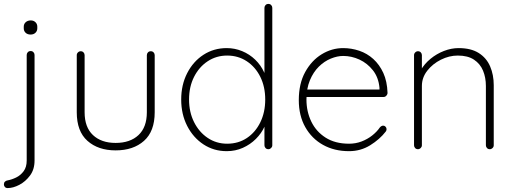

<svg xmlns="http://www.w3.org/2000/svg" viewBox="-40 -760 2618 978"><path d="M136 58Q136 103 113 134Q90 165 58.5 181.5Q27 198 -1 198Q-10 198 -15 192.5Q-20 187 -20 180V178Q-20 170 -14.5 165Q-9 160 -2 159Q20 155 42.5 144Q65 133 80.5 112Q96 91 96 58V-480Q96 -488 101.5 -494Q107 -500 116 -500Q125 -500 130.5 -494Q136 -488 136 -480ZM116 -584Q100 -584 90.5 -593Q81 -602 81 -616V-624Q81 -638 91 -647Q101 -656 117 -656Q131 -656 140.5 -647Q150 -638 150 -624V-616Q150 -602 140.5 -593Q131 -584 116 -584Z M728 -499Q737 -499 742.5 -493Q748 -487 748 -479V-188Q748 -91 693.5 -42.5Q639 6 549 6Q460 6 405.5 -42.5Q351 -91 351 -188V-479Q351 -487 357 -493Q363 -499 371 -499Q380 -499 385.5 -493Q391 -487 391 -479V-188Q391 -112 433.5 -72Q476 -32 549 -32Q623 -32 665.5 -72Q708 -112 708 -188V-479Q708 -487 713.5 -493Q719 -499 728 -499Z M1327 -740Q1336 -740 1341.5 -734Q1347 -728 1347 -720V-20Q1347 -12 1341 -6Q1335 0 1327 0Q1318 0 1312.5 -6Q1307 -12 1307 -20V-162L1323 -184Q1323 -150 1307.5 -115.5Q1292 -81 1263.5 -52.5Q1235 -24 1197 -7Q1159 10 1115 10Q1049 10 996.5 -24.5Q944 -59 913.5 -118.5Q883 -178 883 -253Q883 -328 913.5 -387.5Q944 -447 996.5 -481Q1049 -515 1115 -515Q1156 -515 1193.5 -499.5Q1231 -484 1260 -456Q1289 -428 1306 -390.5Q1323 -353 1323 -309L1307 -334V-720Q1307 -728 1312.5 -734Q1318 -740 1327 -740ZM1117 -28Q1174 -28 1217.5 -57Q1261 -86 1286 -137Q1311 -188 1311 -253Q1311 -318 1286 -368.5Q1261 -419 1217 -448Q1173 -477 1117 -477Q1062 -477 1018 -448Q974 -419 948.5 -368.5Q923 -318 923 -253Q923 -189 948.5 -138Q974 -87 1018 -57.5Q1062 -28 1117 -28Z M1738 10Q1663 10 1605.5 -22Q1548 -54 1515 -112.5Q1482 -171 1482 -250Q1482 -334 1514.5 -393Q1547 -452 1598.5 -483.5Q1650 -515 1708 -515Q1750 -515 1790 -501.5Q1830 -488 1861.5 -459.5Q1893 -431 1912.5 -388.5Q1932 -346 1934 -287Q1934 -279 1928 -272.5Q1922 -266 1914 -266H1506L1500 -304H1903L1893 -295V-313Q1888 -366 1859.5 -402Q1831 -438 1791 -456.5Q1751 -475 1708 -475Q1678 -475 1645 -461.5Q1612 -448 1584 -420.5Q1556 -393 1538.5 -351Q1521 -309 1521 -253Q1521 -192 1545.5 -141Q1570 -90 1618.5 -59Q1667 -28 1738 -28Q1772 -28 1802 -39.5Q1832 -51 1856 -70Q1880 -89 1895 -111Q1903 -120 1912 -120Q1919 -120 1924 -114.5Q1929 -109 1929 -102Q1929 -95 1925 -90Q1894 -50 1845.5 -20Q1797 10 1738 10Z M2296 -515Q2359 -515 2398.5 -490Q2438 -465 2456.5 -422Q2475 -379 2475 -326V-20Q2475 -12 2469 -6Q2463 0 2455 0Q2446 0 2440.5 -6Q2435 -12 2435 -20V-322Q2435 -365 2420.5 -400Q2406 -435 2374.5 -456Q2343 -477 2292 -477Q2248 -477 2206 -456Q2164 -435 2136.5 -400Q2109 -365 2109 -322V-20Q2109 -12 2103 -6Q2097 0 2089 0Q2080 0 2074.5 -6Q2069 -12 2069 -20V-479Q2069 -487 2075 -493Q2081 -499 2089 -499Q2098 -499 2103.5 -493Q2109 -487 2109 -479V-381L2084 -333Q2084 -369 2103 -402Q2122 -435 2153 -460.5Q2184 -486 2221.5 -500.5Q2259 -515 2296 -515Z"/></svg>

Font: Quicksand Light Light
Style: Regular
Weight: 300
Version: Version 3.006